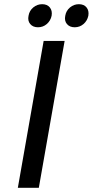

<svg xmlns="http://www.w3.org/2000/svg" viewBox="-20 -895 442 915"><path d="M116 -820Q120 -844 138.5 -859.5Q157 -875 181 -875Q205 -875 217.5 -859.5Q230 -844 226 -820Q221 -796 203 -780.5Q185 -765 161 -765Q137 -765 124 -780.5Q111 -796 116 -820ZM291 -820Q295 -844 313.5 -859.5Q332 -875 356 -875Q380 -875 392.5 -859.5Q405 -844 401 -820Q396 -796 378 -780.5Q360 -765 336 -765Q312 -765 299 -780.5Q286 -796 291 -820ZM65 0 188 -700H288L165 0Z"/></svg>

Font: Scada
Style: Italic
Weight: 400
Italic angle: -10°
Designer: Jovanny Lemonad
Foundry: Jovanny Lemonad
Version: Version 4.100;PS 004.100;hotconv 1.0.88;makeotf.lib2.5.64775